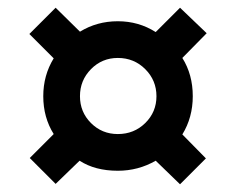

<svg xmlns="http://www.w3.org/2000/svg" viewBox="-20 -602 612 497"><path d="M92 -353Q92 -298 119 -255L57 -193L124 -126L186 -186Q226 -160 285 -160Q338 -160 383 -186L446 -125L513 -192L452 -254Q479 -298 479 -353Q479 -409 452 -452L515 -516L446 -582L383 -519Q339 -547 285 -547Q231 -547 187 -520L124 -582L56 -514L119 -451Q92 -407 92 -353ZM187 -353Q187 -394 215.5 -423Q244 -452 285 -452Q327 -452 356 -423Q385 -394 385 -353Q385 -312 356 -283.5Q327 -255 285 -255Q244 -255 215.5 -283.5Q187 -312 187 -353Z"/></svg>

Font: Noto Sans UI
Style: Bold
Weight: 700
Designer: Monotype Design Team
Foundry: Monotype Imaging Inc.
Version: Version 1.901